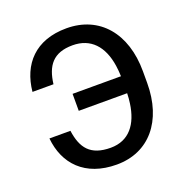

<svg xmlns="http://www.w3.org/2000/svg" viewBox="-130 -839 928 965"><g transform="rotate(-20 333.5 -356.0)"><path d="M58.6 -229.5C71.8 -90.8 162.6 9.8 333 9.8C505.9 9.8 615.7 -120.6 615.7 -323.7V-386.2C615.7 -588.9 504.9 -720.7 327.6 -720.7C160.6 -720.7 72.8 -621.1 58.6 -478.5H170.9C182.6 -573.7 223.1 -629.9 327.6 -629.9C423.8 -629.9 482.4 -566.9 498.5 -457.5C501 -439.5 502.9 -420.4 503.4 -400.4H244.6V-309.6H503.4C502.9 -291 501.5 -273.4 499 -256.3C484.4 -150.4 431.6 -80.1 333 -80.1C223.6 -80.1 184.1 -134.8 170.9 -229.5Z"/></g></svg>

Font: Bert Sans Medium
Style: Regular
Weight: 500
Designer: Christian Robertson (Google), Cristiano Sobral
Foundry: Google, Cristiano Sobral
Version: Version 3.101